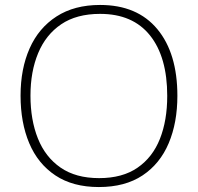

<svg xmlns="http://www.w3.org/2000/svg" viewBox="-20 -745 799 775"><path d="M696 -358Q696 -250 661 -167Q626 -84 555.5 -37Q485 10 379 10Q274 10 203.5 -37Q133 -84 98 -167Q63 -250 63 -359Q63 -467 99.5 -549.5Q136 -632 208 -678.5Q280 -725 384 -725Q534 -725 615 -627.5Q696 -530 696 -358ZM103 -359Q103 -261 133 -186Q163 -111 224.5 -68.5Q286 -26 380 -26Q474 -26 535 -68Q596 -110 625.5 -184.5Q655 -259 655 -358Q655 -515 585.5 -602Q516 -689 384 -689Q289 -689 227 -647Q165 -605 134 -530.5Q103 -456 103 -359Z"/></svg>

Font: Noto Sans Devanagari ExtraLight
Style: Regular
Weight: 200
Designer: Jelle Bosma - Monotype Design Team
Foundry: Monotype Imaging Inc.
Version: Version 2.004; ttfautohint (v1.8.4.7-5d5b)